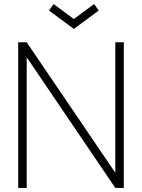

<svg xmlns="http://www.w3.org/2000/svg" viewBox="-20 -929 702 949"><path d="M345 -786 222 -877 245 -909 345 -835 445 -909 468 -877ZM70 0V-720H112L550 -75V-720H592V0H550L112 -646V0Z"/></svg>

Font: Manrope ExtraLight ExtraLight
Style: Regular
Weight: 250
Version: Version 4.501